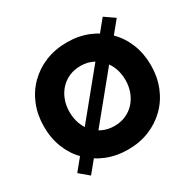

<svg xmlns="http://www.w3.org/2000/svg" viewBox="-167 -918 1141 1128"><g transform="rotate(-30 403.5 -354.0)"><path d="M139 33 76 -20 665 -741 733 -694ZM43 -353Q43 -432 69.5 -498Q96 -564 145 -613Q194 -662 260.5 -689Q327 -716 406 -716Q485 -716 551 -689Q617 -662 666 -613Q715 -564 741.5 -498Q768 -432 768 -353Q768 -275 741.5 -208.5Q715 -142 666 -93Q617 -44 551 -17Q485 10 406 10Q327 10 260.5 -17Q194 -44 145 -93Q96 -142 69.5 -208Q43 -274 43 -353ZM595 -353Q595 -397 581 -434Q567 -471 541.5 -498.5Q516 -526 481.5 -541Q447 -556 406 -556Q364 -556 329.5 -541Q295 -526 269.5 -498.5Q244 -471 230 -434Q216 -397 216 -353Q216 -309 230 -271.5Q244 -234 269.5 -207Q295 -180 329.5 -165Q364 -150 406 -150Q447 -150 481.5 -165Q516 -180 541.5 -207.5Q567 -235 581 -272Q595 -309 595 -353Z"/></g></svg>

Font: Our Lexend
Style: Bold
Weight: 700
Designer: Bonnie Shaver-Troup, Thomas Jockin
Foundry: Lexend
Version: Version 1.007